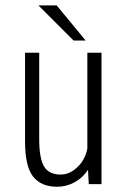

<svg xmlns="http://www.w3.org/2000/svg" viewBox="-20 -702 490 732"><path d="M306.5 -547.5H260.5L126.5 -681.5H196ZM197.5 10Q137 10 106.2 -28.8Q75.5 -67.5 75.5 -162.5V-501H129.5V-171.5Q129.5 -98.5 148 -67.5Q166.5 -36.5 211.5 -36.5Q239 -36.5 262.2 -54Q285.5 -71.5 297.5 -93.2Q309.5 -115 313 -136V-501H367V0H318.5L315.5 -54.5Q295.5 -24 264.2 -7Q233 10 197.5 10Z"/></svg>

Font: League Mono Condensed UltraLight
Style: Regular
Weight: 200
Width: 1
Designer: Tyler Finck
Foundry: The League of Moveable Type / Tyler Finck
Version: Version 2.210